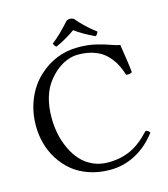

<svg xmlns="http://www.w3.org/2000/svg" viewBox="-120 -908 886 1012"><g transform="rotate(-15 323.0 -402.0)"><path d="M376 -809.1Q419.9 -755.9 479 -711.9Q473.6 -695.3 462.9 -690.9Q398.9 -720.7 356.9 -752Q309.6 -717.8 250 -690.9Q238.8 -698.2 235.8 -711.9Q277.8 -743.2 336.9 -809.1Q355 -819.8 376 -809.1ZM356.9 9.8Q294.4 9.8 241.5 -8.5Q188.5 -26.9 151.4 -58.1Q114.3 -89.4 88.1 -131.1Q62 -172.9 49.6 -219.2Q37.1 -265.6 37.1 -314.9Q37.1 -392.6 64.9 -459.7Q92.8 -526.9 143.1 -573.2Q235.8 -658.2 357.9 -658.2Q411.6 -658.2 454.6 -647.9Q497.6 -637.7 528.3 -626.2Q559.1 -614.7 577.1 -612.8Q595.2 -499.5 599.1 -458Q580.6 -448.2 565.9 -453.1Q555.2 -488.3 539.8 -516.1Q524.4 -543.9 499.3 -568.8Q474.1 -593.8 435.5 -607.4Q397 -621.1 347.2 -621.1Q306.6 -621.1 265.1 -598.9Q223.6 -576.7 187.5 -532.2Q127.9 -459 127.9 -334Q127.9 -289.6 136.7 -246.6Q145.5 -203.6 163.8 -164.3Q182.1 -125 208.5 -95.5Q234.9 -65.9 272.9 -48.3Q311 -30.8 356 -30.8Q425.8 -30.8 480.5 -56.4Q535.2 -82 587.9 -140.1Q602.5 -140.1 610.8 -125Q560.1 -58.6 495.1 -24.4Q430.2 9.8 356.9 9.8Z"/></g></svg>

Font: Linux Libertine G
Style: Regular
Weight: 400
Designer: Philipp H. Poll
Foundry: Philipp H. Poll
Version: Version 4.7.5